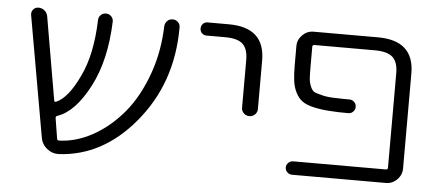

<svg xmlns="http://www.w3.org/2000/svg" viewBox="-42 -631 1591 696"><g transform="rotate(5 754.0 -283.5)"><path d="M580.1 -537.1Q587.9 -529.3 587.9 -518.6Q587.9 -313.5 464.8 -168Q349.6 -31.2 192.4 -22.5Q190.4 -22.5 188.5 -22.5Q166 -22.5 148.4 -37.1Q128.9 -52.7 125 -78.1L47.9 -515.6Q45.9 -527.3 53.2 -536.1Q60.5 -544.9 72.3 -544.9Q85 -544.9 94.7 -536.6Q104.5 -528.3 106.4 -515.6L158.2 -214.8Q159.2 -208 166 -210.9Q209 -229.5 248 -312.5Q287.1 -392.6 291 -518.6Q291 -529.3 298.8 -537.1Q306.6 -544.9 317.9 -544.9Q329.1 -544.9 336.9 -537.1Q344.7 -529.3 344.7 -518.6Q339.8 -377 290 -281.2Q238.3 -181.6 174.8 -160.2Q168 -158.2 168.9 -151.4L180.7 -78.1Q181.6 -71.3 188.5 -71.3Q249 -73.2 308.6 -105.5Q371.1 -139.6 420.9 -199.2Q470.7 -258.8 502 -348.6Q529.3 -426.8 532.2 -517.6Q533.2 -529.3 541 -537.1Q548.8 -544.9 560.5 -544.9Q572.3 -544.9 580.1 -537.1Z M687.5 -497.1Q677.7 -497.1 670.9 -503.9Q664.1 -510.7 664.1 -521Q664.1 -531.2 670.9 -538.1Q677.7 -544.9 687.5 -544.9H764.6Q896.5 -544.9 896.5 -424.8V-248Q896.5 -236.3 888.2 -228Q879.9 -219.7 867.7 -219.7Q855.5 -219.7 847.2 -228Q838.9 -236.3 838.9 -248V-420.9Q838.9 -461.9 819.8 -479.5Q800.8 -497.1 754.9 -497.1Z M1307.6 -544.9Q1439.5 -544.9 1439.5 -424.8V-79.1Q1439.5 -55.7 1422.4 -38.6Q1405.3 -21.5 1381.8 -21.5H1040Q1030.3 -21.5 1022.9 -28.8Q1015.6 -36.1 1015.6 -45.9Q1015.6 -55.7 1022.9 -63Q1030.3 -70.3 1040 -70.3H1377.9Q1384.8 -70.3 1384.8 -78.1V-420.9Q1384.8 -461.9 1365.2 -479.5Q1345.7 -497.1 1299.8 -497.1H1081.1Q1073.2 -497.1 1073.2 -490.2V-420.9Q1073.2 -389.6 1074.2 -375Q1075.2 -360.4 1081.1 -346.2Q1086.9 -332 1094.7 -327.6Q1102.5 -323.2 1124.5 -317.9Q1146.5 -312.5 1172.9 -312.5Q1191.4 -311.5 1224.6 -311.5Q1234.4 -311.5 1241.7 -304.2Q1249 -296.9 1249 -286.6Q1249 -276.4 1241.7 -269Q1234.4 -261.7 1224.6 -261.7Q1184.6 -261.7 1159.2 -263.7Q1125 -265.6 1097.7 -272Q1070.3 -278.3 1055.7 -289.1Q1041 -299.8 1031.2 -319.3Q1021.5 -338.9 1018.6 -361.8Q1015.6 -384.8 1015.6 -420.9V-487.3Q1015.6 -510.7 1032.7 -527.8Q1049.8 -544.9 1073.2 -544.9Z"/></g></svg>

Font: Gen Jyuu Gothic Light
Style: Regular
Weight: 200
Designer: [Source Han Sans]
Ryoko NISHIZUKA  (kana & ideographs); Paul D. Hunt (Latin, Greek & Cyrillic); Wenlong ZHANG  (bopomofo
Version: Version 1.002.20150607